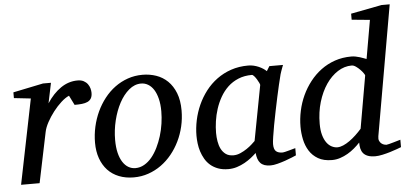

<svg xmlns="http://www.w3.org/2000/svg" viewBox="-51 -841 2031 958"><g transform="rotate(-5 965.0 -362.5)"><path d="M409.2 -426.8Q409.2 -409.2 402.8 -398.7Q396.5 -388.2 384.8 -382.8Q373 -377.4 356.7 -375.7Q340.3 -374 319.8 -374L295.9 -421.9Q277.3 -414.1 256.1 -394.8Q234.9 -375.5 215.8 -350.8Q196.8 -326.2 182.6 -300Q168.5 -273.9 164.1 -252L111.8 0H19L105 -424.8L21 -434.1V-462.9L171.9 -494.1H211.9L190.9 -393.1Q221.7 -440.4 260.7 -467.3Q299.8 -494.1 345.2 -494.1Q363.3 -494.1 375.5 -487.5Q387.7 -481 395.3 -470.7Q402.8 -460.4 406 -448.7Q409.2 -437 409.2 -426.8Z M748 -304.2Q748 -339.8 741.2 -367.2Q734.4 -394.5 722.7 -413.1Q710.9 -431.6 694.6 -441.4Q678.2 -451.2 659.2 -451.2Q626.5 -451.2 598.4 -427.5Q570.3 -403.8 549.8 -365.5Q529.3 -327.1 517.6 -279.1Q505.9 -231 505.9 -182.1Q505.9 -145 512.7 -117.2Q519.5 -89.4 531.7 -70.6Q543.9 -51.8 560.1 -42.5Q576.2 -33.2 595.2 -33.2Q618.7 -33.2 639.4 -45.2Q660.2 -57.1 677 -77.4Q693.8 -97.7 707 -124.5Q720.2 -151.4 729.5 -181.4Q738.8 -211.4 743.4 -243.2Q748 -274.9 748 -304.2ZM849.1 -299.8Q849.1 -259.3 840.1 -220.5Q831.1 -181.6 814.2 -147Q797.4 -112.3 773.7 -83.3Q750 -54.2 720.5 -33Q690.9 -11.7 656.2 0.2Q621.6 12.2 583 12.2Q542 12.2 508.8 -1Q475.6 -14.2 452.6 -38.8Q429.7 -63.5 417.2 -98.4Q404.8 -133.3 404.8 -176.8Q404.8 -217.3 413.6 -256.6Q422.4 -295.9 438.7 -331.1Q455.1 -366.2 478.5 -396.2Q502 -426.3 531.5 -448Q561 -469.7 595.9 -481.9Q630.9 -494.1 669.9 -494.1Q706.1 -494.1 738.5 -482.9Q771 -471.7 795.7 -447.8Q820.3 -423.8 834.7 -387.2Q849.1 -350.6 849.1 -299.8Z M1251 -392.1Q1251.5 -394.5 1247.3 -403.3Q1243.2 -412.1 1237.3 -421.6Q1231.4 -431.2 1224.9 -438.5Q1218.3 -445.8 1213.9 -445.8Q1175.8 -445.8 1145.8 -433.3Q1115.7 -420.9 1093.3 -399.7Q1070.8 -378.4 1054.9 -350.6Q1039.1 -322.8 1029.3 -292.5Q1019.5 -262.2 1015.1 -231.4Q1010.7 -200.7 1010.7 -172.9Q1010.7 -151.9 1014.2 -130.9Q1017.6 -109.9 1026.1 -92.8Q1034.7 -75.7 1049.6 -64.9Q1064.5 -54.2 1087.9 -54.2Q1105.5 -54.2 1123 -62Q1140.6 -69.8 1155.8 -80.1Q1170.9 -90.3 1182.1 -100.6Q1193.4 -110.8 1198.7 -116.2ZM1397.9 -26.9Q1392.1 -24.4 1376.5 -17.8Q1360.8 -11.2 1341.6 -4.6Q1322.3 2 1302.5 7.1Q1282.7 12.2 1268.1 12.2Q1250 12.2 1237.5 7.8Q1225.1 3.4 1217 -5.4Q1209 -14.2 1204.6 -26.9Q1200.2 -39.6 1198.7 -56.2Q1187.5 -45.4 1172.4 -33.4Q1157.2 -21.5 1138.9 -11.2Q1120.6 -1 1099.9 5.6Q1079.1 12.2 1056.6 12.2Q1027.3 12.2 1005.1 3.9Q982.9 -4.4 966.8 -18.3Q950.7 -32.2 940.2 -50.5Q929.7 -68.8 923.3 -88.6Q917 -108.4 914.6 -128.7Q912.1 -148.9 912.1 -167Q912.1 -205.6 920.4 -244.9Q928.7 -284.2 945.1 -320.6Q961.4 -356.9 985.8 -388.7Q1010.3 -420.4 1042.2 -443.8Q1074.2 -467.3 1113.5 -480.7Q1152.8 -494.1 1199.7 -494.1Q1213.4 -494.1 1226.8 -491Q1240.2 -487.8 1252 -482.7Q1263.7 -477.5 1273.4 -471.2Q1283.2 -464.8 1290 -458L1304.7 -481.9H1373Q1370.6 -476.1 1367.7 -468Q1364.7 -460 1361.8 -451.7Q1358.9 -443.4 1356.7 -436Q1354.5 -428.7 1354 -424.8Q1350.6 -411.6 1344.2 -385Q1337.9 -358.4 1330.8 -325.2Q1323.7 -292 1316.2 -255.6Q1308.6 -219.2 1302.7 -186.8Q1296.9 -154.3 1293 -129.2Q1289.1 -104 1289.1 -92.8Q1289.1 -66.4 1300.3 -56.6Q1311.5 -46.9 1332 -46.9Q1336.9 -46.9 1346.4 -49.1Q1356 -51.3 1366.2 -54.2Q1376.5 -57.1 1385.3 -59.6Q1394 -62 1397.9 -63Z M1815.9 -85.9Q1813.5 -71.8 1817.4 -63Q1821.3 -54.2 1827.9 -49.1Q1834.5 -43.9 1841.6 -42Q1848.6 -40 1852.1 -40Q1855.5 -40 1866 -42.7Q1876.5 -45.4 1888.2 -48.8Q1899.9 -52.2 1910.2 -55.2L1923.8 -59.1V-22Q1918 -19.5 1902.3 -13.9Q1886.7 -8.3 1867.7 -2.4Q1848.6 3.4 1828.4 7.8Q1808.1 12.2 1793 12.2Q1770 12.2 1755.4 6.6Q1740.7 1 1732.4 -9Q1724.1 -19 1720.9 -32.7Q1717.8 -46.4 1717.8 -63Q1704.6 -48.8 1688.7 -35.4Q1672.9 -22 1654.8 -11.5Q1636.7 -1 1616.7 5.6Q1596.7 12.2 1575.7 12.2Q1533.7 12.2 1506.1 -3.9Q1478.5 -20 1462.4 -45.9Q1446.3 -71.8 1439.7 -103.5Q1433.1 -135.3 1433.1 -167Q1433.1 -206.5 1441.7 -246.3Q1450.2 -286.1 1467 -322.5Q1483.9 -358.9 1508.3 -390.1Q1532.7 -421.4 1564 -444.6Q1595.2 -467.8 1633.5 -481Q1671.9 -494.1 1715.8 -494.1Q1727.1 -494.1 1737.8 -491.9Q1748.5 -489.7 1758.3 -486.8Q1768.1 -483.9 1776.4 -480.5Q1784.7 -477.1 1791 -475.1L1824.7 -668L1733.9 -676.8V-707L1888.7 -736.8H1929.7ZM1776.9 -394Q1777.3 -396 1771.2 -405Q1765.1 -414.1 1755.6 -423.8Q1746.1 -433.6 1734.9 -441.4Q1723.6 -449.2 1713.9 -449.2Q1677.2 -449.2 1644 -428Q1610.8 -406.7 1585.4 -369.6Q1560.1 -332.5 1544.9 -282Q1529.8 -231.4 1529.8 -172.9Q1529.8 -140.6 1536.4 -117.2Q1543 -93.8 1554 -78.6Q1564.9 -63.5 1579.1 -56.2Q1593.3 -48.8 1607.9 -48.8Q1621.6 -48.8 1637.5 -55.7Q1653.3 -62.5 1669.4 -74Q1685.5 -85.4 1701.4 -100.3Q1717.3 -115.2 1731 -130.9Z"/></g></svg>

Font: Charis SIL Am
Style: Italic
Weight: 400
Italic angle: -11°
Foundry: SIL International
Version: Version 5.000